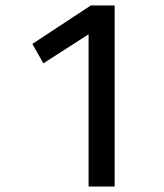

<svg xmlns="http://www.w3.org/2000/svg" viewBox="-20 -680 599 700"><path d="M303 0V-555L138 -449L98 -520L311 -660H398V0Z"/></svg>

Font: Cairo Play SemiBold
Style: Regular
Weight: 600
Designer: Mohamed Gaber, Accademia di Belle Arti di Urbino
Foundry: Kief Type Foundry, Accademia di Belle Arti di Urbino
Version: Version 3.130;gftools[0.9.24]